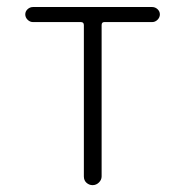

<svg xmlns="http://www.w3.org/2000/svg" viewBox="-20 -540 540 560"><path d="M76.2 -475.6Q67.4 -475.6 60.5 -482.4Q53.7 -489.3 53.7 -498Q53.7 -506.8 60.5 -513.2Q67.4 -519.5 76.2 -519.5H423.8Q432.6 -519.5 439.5 -513.2Q446.3 -506.8 446.3 -498Q446.3 -489.3 439.5 -482.4Q432.6 -475.6 423.8 -475.6H284.2Q276.4 -475.6 276.4 -466.8V-25.4Q276.4 -15.6 268.6 -7.8Q260.7 0 250 0Q240.2 0 232.4 -6.8Q224.6 -13.7 224.6 -25.4V-466.8Q224.6 -475.6 215.8 -475.6Z"/></svg>

Font: Rounded Mgen+ 1m light
Style: Regular
Weight: 200
Designer: [Source Han Sans]
Ryoko NISHIZUKA  (kana & ideographs); Paul D. Hunt (Latin, Greek & Cyrillic); Wenlong ZHANG  (bopomofo
Version: Version 1.059.20150602